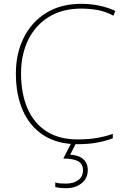

<svg xmlns="http://www.w3.org/2000/svg" viewBox="-20 -744 654 1004"><path d="M405 -699Q305 -699 234.5 -655Q164 -611 127 -534.5Q90 -458 90 -360Q90 -257 123 -179Q156 -101 222 -58Q288 -15 386 -15Q444 -15 489 -23Q534 -31 570 -44V-21Q537 -8 491 1Q445 10 386 10Q280 10 208 -36.5Q136 -83 99.5 -166Q63 -249 63 -360Q63 -464 104 -546.5Q145 -629 221.5 -676.5Q298 -724 405 -724Q502 -724 583 -687L573 -662Q530 -685 488 -692Q446 -699 405 -699ZM439 145Q439 188 407 214Q375 240 326 240Q292 240 269 234V210Q282 214 294.5 215Q307 216 326 216Q364 216 389 198Q414 180 414 146Q414 114 389 99.5Q364 85 311 85L355 0H380L347 65Q391 67 415 88Q439 109 439 145Z"/></svg>

Font: Noto Sans Bengali UI Thin
Style: Regular
Weight: 100
Designer: Jelle Bosma - Monotype Design Team
Foundry: Monotype Imaging Inc.
Version: Version 2.003; ttfautohint (v1.8.4.7-5d5b)